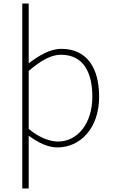

<svg xmlns="http://www.w3.org/2000/svg" viewBox="-20 -814 635 1077"><path d="M141 -416C208 -474 267 -507 321 -507C450 -507 498 -405 498 -271C498 -124 417 -20 305 -20C263 -20 203 -39 141 -91ZM105 243H141V-53C197 -11 252 13 302 13C428 13 536 -92 536 -271C536 -434 467 -540 324 -540C258 -540 196 -500 141 -459V-794H105Z"/></svg>

Font: Noto Sans Japanese Thin
Style: Regular
Weight: 100
Designer: Ryoko NISHIZUKA (kana & ideographs); Paul D. Hunt (Latin, Greek & Cyrillic); Wenlong ZHANG (bopomofo); Sandoll Communica
Foundry: Adobe Systems Incorporated
Version: Version 1.000;PS 1;hotconv 1.0.78;makeotf.lib2.5.61930